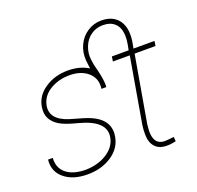

<svg xmlns="http://www.w3.org/2000/svg" viewBox="-128 -861 1032 1007"><g transform="rotate(-20 388.0 -357.5)"><path d="M625 -558.6Q629.9 -585.4 628.9 -610.8Q626.5 -652.8 602.5 -675.8Q578.6 -698.7 536.1 -698.7Q499 -698.7 469.7 -678.2Q440.4 -657.7 426.3 -621.8Q412.1 -585.9 417.5 -547.9L421.9 -519.5L432.1 -478.5Q443.8 -429.7 443.8 -397.9L442.9 -387.2H416Q423.8 -442.9 385.5 -477.3Q347.2 -511.7 282.7 -511.7Q220.7 -511.7 173.6 -483.2Q126.5 -454.6 116.2 -405.8Q100.1 -328.1 203.6 -295.4L276.4 -274.4L297.9 -267.1Q413.6 -225.1 397.9 -128.9Q387.7 -65.9 330.8 -28.1Q273.9 9.8 195.8 9.8Q114.3 9.8 66.4 -30Q18.6 -69.8 25.9 -134.3H52.2Q47.9 -79.6 86.2 -48.1Q124.5 -16.6 195.8 -16.6Q263.2 -18.1 312.5 -49.3Q361.8 -80.6 371.6 -129.4Q391.1 -221.2 239.3 -260.3Q171.9 -277.3 142.1 -295.4Q112.3 -313.5 97.9 -339.8Q83.5 -366.2 89.8 -404.8Q99.1 -464.4 154.1 -501.2Q209 -538.1 282.2 -538.1Q348.6 -538.1 396.5 -508.3L391.1 -553.2Q387.2 -600.1 405.8 -639.6Q424.3 -679.2 459.7 -701.9Q495.1 -724.6 536.1 -724.6Q588.4 -724.6 618.9 -697.5Q649.4 -670.4 654.8 -622.1Q657.7 -589.8 651.4 -556.2L646 -528.3H763.2L759.3 -501.5H642.6L578.1 -130.4L575.2 -97.7V-83.5Q578.6 -17.1 633.3 -16.1Q647.9 -16.1 686 -20.5L688 3.9Q659.2 11.2 634.3 10.3Q593.8 9.8 571.5 -15.1Q549.3 -40 549.3 -84.5Q548.8 -110.4 552.7 -136.2L615.7 -501.5H521.5L525.4 -528.3H619.1Z"/></g></svg>

Font: Roboto Thin
Style: Italic
Weight: 250
Italic angle: -12°
Designer: Google
Version: Version 2.134; 2016